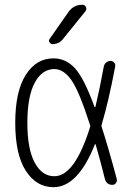

<svg xmlns="http://www.w3.org/2000/svg" viewBox="-20 -775 540 805"><path d="M324.2 -754.9H326.2Q335.9 -754.9 340.3 -745.6Q344.7 -736.3 337.9 -727.5L243.2 -610.4Q228.5 -590.8 200.2 -589.8Q192.4 -589.8 187.5 -597.7Q182.6 -605.5 188.5 -612.3L267.6 -725.6Q289.1 -754.9 324.2 -754.9ZM208 -485.4Q156.2 -485.4 125.5 -427.7Q94.7 -370.1 94.7 -260.3Q94.7 -150.4 125.5 -93.3Q156.2 -36.1 208 -36.1Q293 -36.1 357.4 -241.2Q359.4 -246.1 357.4 -251Q312.5 -391.6 279.8 -438.5Q247.1 -485.4 208 -485.4ZM204.1 9.8Q132.8 9.8 88.4 -58.6Q43.9 -127 43.9 -259.8Q43.9 -391.6 87.9 -460.9Q131.8 -530.3 204.1 -530.3Q255.9 -530.3 293.9 -489.3Q332 -448.2 377 -325.2Q377.9 -325.2 379.9 -326.2Q399.4 -408.2 415 -495.1Q417 -505.9 424.8 -512.7Q432.6 -519.5 442.9 -519.5Q453.1 -519.5 459 -512.2Q464.8 -504.9 462.9 -496.1Q436.5 -354.5 406.2 -252Q404.3 -248 406.2 -243.2Q434.6 -155.3 469.7 -24.4Q471.7 -15.6 466.3 -7.8Q460.9 0 451.2 0Q426.8 0 419.9 -24.4Q402.3 -95.7 380.9 -169.9Q379.9 -170.9 377.9 -169.9Q306.6 9.8 204.1 9.8Z"/></svg>

Font: Rounded-L Mgen+ 1mn light
Style: Regular
Weight: 200
Designer: [Source Han Sans]
Ryoko NISHIZUKA  (kana & ideographs); Paul D. Hunt (Latin, Greek & Cyrillic); Wenlong ZHANG  (bopomofo
Version: Version 1.059.20150602